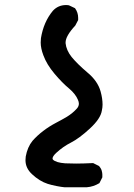

<svg xmlns="http://www.w3.org/2000/svg" viewBox="-20 -622 540 776"><path d="M83 25.4Q83 18.6 84 10.7Q90.8 -27.3 111.3 -52.7Q149.4 -95.7 207 -126Q231.4 -138.7 251 -150.4Q274.4 -165 291 -183.6Q298.8 -192.4 298.8 -203.1Q298.8 -210 294.9 -218.8Q285.2 -242.2 259.8 -263.7Q231.4 -287.1 200.2 -324.2Q168.9 -361.3 155.3 -398.4Q144.5 -426.8 144.5 -450.2Q144.5 -460 145.5 -467.8Q156.2 -533.2 193.4 -578.1Q214.8 -601.6 247.1 -601.6Q257.8 -601.6 260.7 -599.6L283.2 -588.9Q295.9 -571.3 295.9 -549.8Q295.9 -546.9 295.9 -541L284.2 -518.6Q245.1 -476.6 245.1 -450.2Q245.1 -449.2 245.1 -447.3Q248 -418.9 269.5 -391.6Q293 -363.3 332 -330.1Q375 -294.9 386.7 -252Q394.5 -223.6 394.5 -199.2Q394.5 -187.5 391.6 -174.8Q386.7 -142.6 343.3 -102.5Q299.8 -62.5 267.1 -45.9Q234.4 -29.3 207 -3.9Q192.4 9.8 192.4 18.6Q192.4 21.5 194.3 23.4Q206.1 35.2 243.2 38.1Q260.7 39.1 287.6 39.1Q314.5 39.1 356.4 37.1L379.9 48.8Q388.7 58.6 391.1 67.9Q393.6 77.1 393.6 83Q393.6 88.9 393.6 94.7L381.8 118.2Q357.4 132.8 331.1 134.8H240.2Q228.5 133.8 208.5 129.9Q188.5 126 172.9 121.1Q139.6 110.4 109.4 82Q83 57.6 83 25.4Z"/></svg>

Font: JasonHandwriting2
Style: SemiBold
Weight: 600
Version: Version 1.04.7